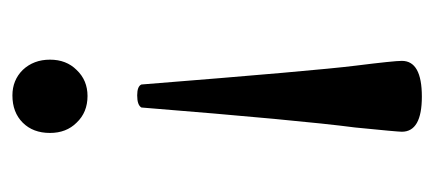

<svg xmlns="http://www.w3.org/2000/svg" viewBox="-220 -270 716 317"><g transform="rotate(-90 138.5 -111.0)"><path d="M140 -449Q165 -449 182 -432Q199 -414 199 -387Q199 -360 182 -343Q165 -325 139 -325Q112 -325 95 -343Q78 -360 78 -387Q78 -415 95 -432Q112 -449 140 -449ZM138 227Q80 227 80 194Q80 187 87 117Q99 25 120 -236Q124 -243 140 -243Q155 -243 158 -236Q181 53 189 117Q197 181 197 194Q197 227 138 227Z"/></g></svg>

Font: Ponomar
Style: Regular
Weight: 400
Version: Version 1.301; ttfautohint (v1.8.4.7-5d5b)